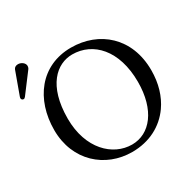

<svg xmlns="http://www.w3.org/2000/svg" viewBox="-177 -887 1060 1059"><g transform="rotate(-30 353.0 -357.5)"><path d="M688 -329C688 -536 545 -658 366 -658C172 -658 59 -504 59 -310C59 -113 202 10 372 10C483 10 571 -38 626 -116C666 -173 688 -245 688 -329ZM353 -622C485 -622 592 -512 592 -310C592 -131 506 -26 392 -26C270 -26 155 -135 155 -327C155 -537 254 -622 353 -622ZM67 -725C54 -725 43 -719 39 -708L-13 -565C-14 -562 -15 -558 -15 -555C-15 -548 -9 -542 -1 -542C3 -542 8 -546 11 -550L103 -672C107 -677 109 -685 109 -690C109 -710 87 -725 67 -725Z"/></g></svg>

Font: Libertinus Math
Style: Regular
Weight: 400
Designer: Philipp H. Poll, Khaled Hosny
Foundry: Caleb Maclennan
Version: Version 7.050;RELEASE